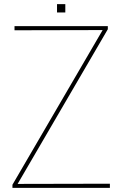

<svg xmlns="http://www.w3.org/2000/svg" viewBox="-20 -906 590 926"><path d="M295 -846ZM295 -846H255V-886H295ZM510 0H40V-15L475 -761L50 -760V-780H500V-765L65 -19L510 -20Z"/></svg>

Font: Tanohe Sans Thin
Style: Regular
Weight: 100
Designer: Village Type and Design LLC & Cristiano Sobral
Foundry: Cooper Hewitt Smithsonian Design Museum
Version: Version 1.00;September 29, 2021;FontCreator 13.0.0.2655 64-b